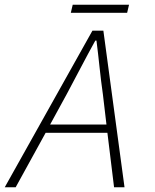

<svg xmlns="http://www.w3.org/2000/svg" viewBox="-32 -788 652 808"><path d="M250 -394 179 -264H416L401 -391Q393 -447 387 -504.5Q381 -562 374 -617H369Q337 -559 309 -505.5Q281 -452 250 -394ZM-12 0 357 -659H403L492 0H448L420 -229H160L34 0ZM266 -734 274 -768H511L503 -734Z"/></svg>

Font: Source Code Pro Light
Style: Italic
Weight: 300
Italic angle: -11°
Monospace: yes
Designer: Paul D. Hunt, Teo Tuominen
Foundry: Adobe Systems Incorporated
Version: Version 1.050;PS 1.000;hotconv 16.6.51;makeotf.lib2.5.65220